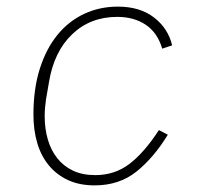

<svg xmlns="http://www.w3.org/2000/svg" viewBox="-20 -548 640 580"><path d="M266 12Q220 12 185.5 -4Q151 -20 127.5 -48.5Q104 -77 92.5 -116Q81 -155 81 -202Q81 -279 100 -339.5Q119 -400 153 -442Q187 -484 234 -506Q281 -528 336 -528Q403 -528 445.5 -495Q488 -462 500 -411L470 -401Q456 -449 420.5 -473Q385 -497 334 -497Q253 -497 198 -444.5Q143 -392 128 -300L119 -248Q117 -232 116 -221.5Q115 -211 115 -197Q115 -159 124.5 -126.5Q134 -94 153 -70Q172 -46 200.5 -32.5Q229 -19 268 -19Q326 -19 370.5 -52.5Q415 -86 460 -155L487 -141Q444 -71 392 -29.5Q340 12 266 12Z"/></svg>

Font: IBM Plex Mono ExtraLight
Style: Italic
Weight: 200
Italic angle: -9°
Monospace: yes
Designer: Mike Abbink, Paul van der Laan, Pieter van Rosmalen
Foundry: Bold Monday
Version: Version 2.3